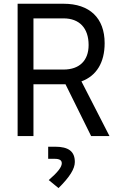

<svg xmlns="http://www.w3.org/2000/svg" viewBox="-20 -713 626 1006"><path d="M72.3 0H155.3V-271.5H313C316.4 -271.5 319.8 -271.5 323.2 -271.5L457.5 0H553.7L406.7 -286.6C485.4 -315.4 528.3 -385.3 528.3 -486.8C528.3 -618.2 450.2 -693.4 313 -693.4H72.3ZM155.3 -348.6V-616.7H313C396 -616.7 444.3 -565.9 444.3 -477.1C444.3 -395.5 396 -348.6 313 -348.6ZM286.6 272.5C345.2 214.8 372.1 171.4 372.1 135.7C372.1 80.6 339.4 55.7 269 55.7H232.4V119.1H265.6C292 119.1 303.7 126.5 303.7 142.6C303.7 162.6 282.2 189.9 235.4 230.5Z"/></svg>

Font: Cascadia Code SemiLight
Style: Regular
Weight: 350
Monospace: yes
Designer: Aaron Bell
Foundry: Saja Typeworks
Version: Version 2404.023